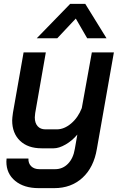

<svg xmlns="http://www.w3.org/2000/svg" viewBox="-20 -770 629 993"><path d="M13 66Q13 56 14 50H127Q126 75 141.5 90Q157 105 184 105H265Q304 105 331.5 77Q359 49 367 0L380 -74Q353 -42 319 -22.5Q285 -3 258 -3H195Q124 -3 83.5 -42Q43 -81 43 -147Q43 -159 47 -187L102 -499H217L162 -185Q160 -169 160 -163Q160 -134 174.5 -117.5Q189 -101 215 -101H274Q312 -101 348 -131.5Q384 -162 403 -211L455 -499H569L481 0Q465 96 406.5 149.5Q348 203 261 203H180Q104 203 58.5 165.5Q13 128 13 66ZM343 -750H421L531 -572H431L372 -674L276 -572H170Z"/></svg>

Font: Bai Jamjuree SemiBold
Style: Italic
Weight: 600
Italic angle: -10°
Version: Version 1.000; ttfautohint (v1.6)